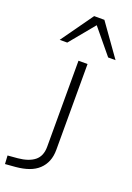

<svg xmlns="http://www.w3.org/2000/svg" viewBox="-257 -820 739 1076"><g transform="rotate(20 112.0 -282.0)"><path d="M-78 193 -81 143 -22 138Q42 132 76.5 104.5Q111 77 111 21V-492H165V19Q165 58 153 87.5Q141 117 118 138.5Q95 160 61.5 172Q28 184 -16 188ZM-28 -566 108 -757H169L305 -566H261L139 -714L17 -566Z"/></g></svg>

Font: Nunito Sans 7pt Expanded ExtraLight
Style: Regular
Weight: 250
Width: 7
Designer: Vernon Adams
Foundry: Vernon Adams
Version: Version 3.101;gftools[0.9.27]